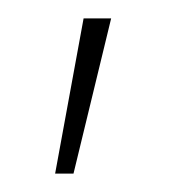

<svg xmlns="http://www.w3.org/2000/svg" viewBox="-20 -133 201 209"><path d="M40 56 71 -113H101L60 56Z"/></svg>

Font: Urbanist Thin
Style: Regular
Weight: 100
Designer: Corey Hu
Foundry: Corey Hu
Version: Version 1.330; ttfautohint (v1.8.4.7-5d5b)